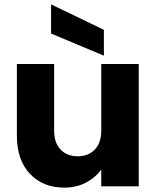

<svg xmlns="http://www.w3.org/2000/svg" viewBox="-20 -850 714 876"><path d="M227 -255Q227 -198 256.5 -167.5Q286 -137 334 -137Q383 -137 412.5 -167.5Q442 -198 442 -255V-558H613V0H442V-76Q416 -40 372.5 -17Q329 6 273 6Q176 6 116.5 -57Q57 -120 57 -232V-558H227ZM213 -830 454 -714V-596L213 -697Z"/></svg>

Font: Poppins
Style: Bold
Weight: 700
Designer: Ninad Kale (Devanagari), Jonny Pinhorn (Latin)
Version: Version 5.002